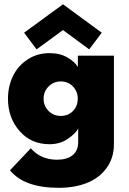

<svg xmlns="http://www.w3.org/2000/svg" viewBox="-20 -676 616 916"><path d="M154.5 -440.5 95 -520 280.5 -655.5 465.5 -520 405.5 -440.5 280.5 -532.5ZM260.5 220Q95.5 220 27.5 136.5L127 31.5Q174.5 86 252.5 86Q298.5 86 325.8 64.8Q353 43.5 353 1.5V-62.5Q341.5 -40 304.2 -14Q267 12 216.5 12Q128 12 73 -51.2Q18 -114.5 18 -205Q18 -263.5 41.8 -312.8Q65.5 -362 111.5 -392.2Q157.5 -422.5 216.5 -422.5Q266.5 -422.5 301.8 -401.8Q337 -381 351.5 -356.5V-410.5H523.5V11Q523.5 78 488.2 126Q453 174 394.2 197Q335.5 220 260.5 220ZM270 -123Q305.5 -123 328.2 -146.5Q351 -170 351 -205Q351 -239.5 328 -263.5Q305 -287.5 270 -287.5Q235.5 -287.5 211.8 -263.5Q188 -239.5 188 -205Q188 -170.5 211.5 -146.8Q235 -123 270 -123Z"/></svg>

Font: League Spartan ExtraBold
Style: Regular
Weight: 800
Foundry: The League of Moveable Type
Version: Version 2.002